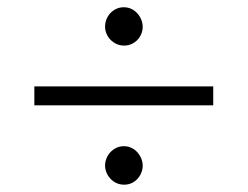

<svg xmlns="http://www.w3.org/2000/svg" viewBox="-20 -549 672 521"><path d="M558.6 -314.5V-263.2H73.2V-314.5ZM316.9 -425.3Q305.7 -425.3 296.1 -429.7Q286.6 -434.1 279.8 -441.2Q272.9 -448.2 269 -457.5Q265.1 -466.8 265.1 -476.6Q265.1 -486.8 268.8 -496.3Q272.5 -505.9 279.3 -513.2Q286.1 -520.5 295.4 -524.9Q304.7 -529.3 315.9 -529.3Q327.1 -529.3 336.4 -524.9Q345.7 -520.5 352.5 -512.9Q359.4 -505.4 363.3 -495.8Q367.2 -486.3 367.2 -476.1Q367.2 -466.3 363.5 -457.3Q359.9 -448.2 353.3 -441.2Q346.7 -434.1 337.4 -429.7Q328.1 -425.3 316.9 -425.3ZM316.9 -47.9Q305.7 -47.9 296.1 -52.2Q286.6 -56.6 279.8 -64Q272.9 -71.3 269 -80.6Q265.1 -89.8 265.1 -99.6Q265.1 -109.4 268.8 -118.9Q272.5 -128.4 279.3 -135.7Q286.1 -143.1 295.4 -147.7Q304.7 -152.3 315.9 -152.3Q327.1 -152.3 336.4 -147.9Q345.7 -143.6 352.5 -136Q359.4 -128.4 363.3 -118.9Q367.2 -109.4 367.2 -99.1Q367.2 -89.4 363.5 -80.3Q359.9 -71.3 353.3 -64Q346.7 -56.6 337.4 -52.2Q328.1 -47.9 316.9 -47.9Z"/></svg>

Font: Proza Libre
Style: Light
Weight: 300
Designer: Jasper de Waard
Foundry: Jasper de Waard
Version: Version 1.000; ttfautohint (v1.4.1.8-43bc)